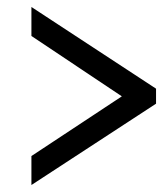

<svg xmlns="http://www.w3.org/2000/svg" viewBox="-20 -633 467 550"><path d="M70 -103V-186L329 -357L70 -530V-613L427 -379V-336Z"/></svg>

Font: Noto Serif Tamil ExtraCondensed Black
Style: Italic
Weight: 900
Width: 2
Italic angle: -12°
Designer: Indian Type Foundry, Tom Grace, and the Monotype Design Team
Foundry: Monotype Imaging Inc.
Version: Version 2.003; ttfautohint (v1.8.4.7-5d5b)